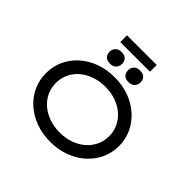

<svg xmlns="http://www.w3.org/2000/svg" viewBox="-238 -1258 1513 1513"><g transform="rotate(45 519.0 -501.0)"><path d="M519 10Q430 10 356 -17.5Q282 -45 227 -94Q172 -143 142 -208.5Q112 -274 112 -350Q112 -426 142 -491.5Q172 -557 227 -606Q282 -655 356 -682.5Q430 -710 519 -710Q607 -710 681 -682.5Q755 -655 810 -605.5Q865 -556 895.5 -490.5Q926 -425 926 -350Q926 -275 895.5 -209.5Q865 -144 810 -94.5Q755 -45 681 -17.5Q607 10 519 10ZM519 -95Q584 -95 638.5 -114.5Q693 -134 732.5 -168.5Q772 -203 794 -249.5Q816 -296 816 -350Q816 -404 794 -450.5Q772 -497 732.5 -531.5Q693 -566 638.5 -585.5Q584 -605 519 -605Q454 -605 399.5 -585.5Q345 -566 305 -531.5Q265 -497 243.5 -450.5Q222 -404 222 -350Q222 -296 243.5 -249.5Q265 -203 305 -168.5Q345 -134 399.5 -114.5Q454 -95 519 -95ZM622 -759Q587 -759 570 -777Q553 -795 553 -824Q553 -849 570 -869Q587 -889 622 -889Q657 -889 674 -871Q691 -853 691 -824Q691 -799 674 -779Q657 -759 622 -759ZM416 -759Q381 -759 364 -777Q347 -795 347 -824Q347 -849 364 -869Q381 -889 416 -889Q451 -889 468 -871Q485 -853 485 -824Q485 -799 468 -779Q451 -759 416 -759ZM353 -937V-1012H684V-937Z"/></g></svg>

Font: Lexend Tera
Style: Regular
Weight: 400
Designer: Bonnie Shaver-Troup, Thomas Jockin
Foundry: Lexend
Version: Version 1.007